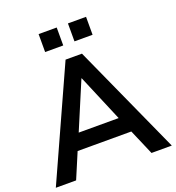

<svg xmlns="http://www.w3.org/2000/svg" viewBox="-158 -1031 1060 1156"><g transform="rotate(-20 372.0 -452.5)"><path d="M1 0 320 -705H425L744 0H614L544 -163H200L131 0ZM371 -566 244 -265H500L373 -566ZM408 -790V-905H524V-790ZM220 -790V-905H336V-790Z"/></g></svg>

Font: Nunito Sans
Style: Bold
Weight: 700
Designer: Vernon Adams
Foundry: Vernon Adams
Version: Version 3.101; ttfautohint (v1.8.4.7-5d5b);gftools[0.9.27]